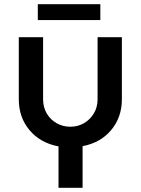

<svg xmlns="http://www.w3.org/2000/svg" viewBox="-20 -686 666 909"><path d="M257 203V7Q171 -9 120 -69.5Q69 -130 69 -216V-510H184V-217Q184 -178 201.5 -148.5Q219 -119 248.5 -102.5Q278 -86 313 -86Q348 -86 377 -102.5Q406 -119 424 -148.5Q442 -178 442 -217V-510H557V-216Q557 -131 506.5 -70.5Q456 -10 371 6V203ZM159 -591V-666H455V-591Z"/></svg>

Font: MuseoModerno Medium
Style: Regular
Weight: 500
Designer: Pablo Cosgaya, Héctor Gatti, Marcela Romero, and the Authors of The MuseoModerno Project.
Foundry: Omnibus-Type Team
Version: Version 1.001